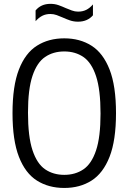

<svg xmlns="http://www.w3.org/2000/svg" viewBox="-20 -944 652 974"><path d="M306 9.5Q226.5 9.5 167.5 -27.8Q108.5 -65 76 -148.5Q43.5 -232 43.5 -370Q43.5 -508 76 -591.5Q108.5 -675 167.5 -712.2Q226.5 -749.5 306 -749.5Q385.5 -749.5 444.2 -712.2Q503 -675 535.8 -591.5Q568.5 -508 568.5 -370Q568.5 -232 535.8 -148.5Q503 -65 444.2 -27.8Q385.5 9.5 306 9.5ZM306 -57Q362 -57 403.2 -85Q444.5 -113 467.2 -180.8Q490 -248.5 490 -367.5Q490 -489 467.2 -557.8Q444.5 -626.5 403.2 -654.8Q362 -683 306 -683Q250 -683 208.8 -655Q167.5 -627 144.8 -559.2Q122 -491.5 122 -372.5Q122 -251 144.8 -182.2Q167.5 -113.5 208.8 -85.2Q250 -57 306 -57ZM375.5 -834Q354 -834 335 -840.5Q316 -847 298.5 -855Q283 -862 267.5 -867.5Q252 -873 236 -873Q212.5 -873 194.8 -864Q177 -855 160.5 -836.5V-891Q174 -907.5 192.8 -916Q211.5 -924.5 236.5 -924.5Q258 -924.5 277 -917.8Q296 -911 313.5 -903Q329 -896.5 344.5 -890.8Q360 -885 376 -885Q399.5 -885 417.5 -894Q435.5 -903 451.5 -921.5V-866.5Q438.5 -851 419.5 -842.5Q400.5 -834 375.5 -834Z"/></svg>

Font: Encode Sans SC Condensed
Style: Regular
Weight: 400
Width: 3
Designer: Multiple Designers
Foundry: Impallari Type
Version: Version 3.002